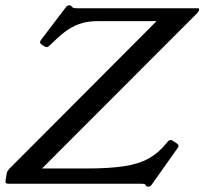

<svg xmlns="http://www.w3.org/2000/svg" viewBox="-47 -691 769 722"><path d="M619 -151Q625.2 -146.2 624 -141Q624 -137 620 -133L523 4Q518 11 511 11Q506 11 503 9L500 4Q498 1 493.5 0.5Q489 0 484 0H-16Q-29 0 -26 -13L-21.5 -39.5Q-20.5 -44.5 -18 -48.5Q-15.5 -52.5 -11.8 -56.5L541.8 -611.5H320Q280 -611.5 250.5 -600.6Q221 -589.8 196.4 -570.8Q171.8 -551.8 145.8 -525.8L141.8 -521.8Q133.8 -513.8 129.5 -513.8Q125.2 -513.8 121.8 -515.8L109 -524Q103 -527.8 104 -534Q104.2 -537.2 108 -542L201 -664Q206 -671 214 -671Q217 -671 219 -670Q221 -669 225 -664Q228 -661 232.5 -660.5Q237 -660 241 -660H697Q702 -660 702 -656L701 -651Q700 -649 698 -646Q696 -643 694 -641L111 -57.5H281.5Q363.5 -57.5 418.6 -65.8Q473.8 -74 511.2 -94.6Q548.8 -115.2 577.8 -151.2L581.8 -156.2Q588 -164.2 594 -164.2Q596.8 -164.2 598.2 -164.1Q599.8 -164 601.8 -162.2Z"/></svg>

Font: Young Serif Light
Style: Italic
Weight: 300
Italic angle: -10.979°
Designer: Bastien Sozeau
Foundry: NBR — Bastien Sozeau
Version: Version 5.001